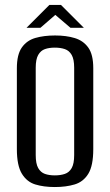

<svg xmlns="http://www.w3.org/2000/svg" viewBox="-20 -742 444 774"><path d="M201 12Q156 12 122 1.5Q88 -9 68 -42Q48 -75 48 -141V-467Q48 -522 68 -550.5Q88 -579 122.5 -589Q157 -599 202 -599Q247 -599 281.5 -588.5Q316 -578 336 -550Q356 -522 356 -467V-141Q356 -74 336 -41.5Q316 -9 281 1.5Q246 12 201 12ZM201 -35Q224 -35 241.5 -41Q259 -47 269 -64.5Q279 -82 279 -117V-469Q279 -503 269 -520.5Q259 -538 241.5 -544Q224 -550 201 -550Q178 -550 161 -544Q144 -538 134 -520.5Q124 -503 124 -469V-117Q124 -82 134 -64.5Q144 -47 161 -41Q178 -35 201 -35ZM87 -630 179 -722H226L318 -630H264L203 -682L143 -630Z"/></svg>

Font: Alumni Sans Medium
Style: Regular
Weight: 500
Designer: Robert E. Leuschke
Foundry: Robert E. Leuschke
Version: Version 1.018